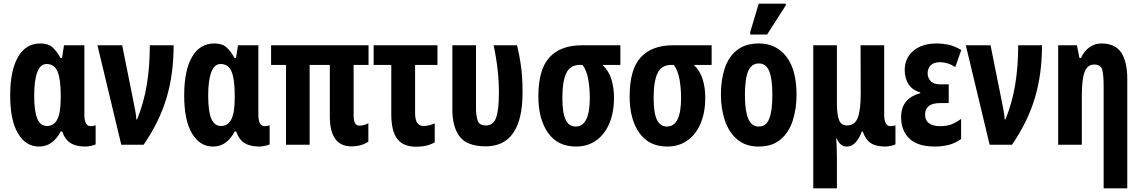

<svg xmlns="http://www.w3.org/2000/svg" viewBox="-20 -796 6275 1056"><path d="M194 10Q122 10 79 -62Q36 -134 36 -271Q36 -408 79 -482.5Q122 -557 202 -557Q246 -557 270 -534.5Q294 -512 313 -477H321L332 -547H444V-166Q444 -102 479 -102Q494 -102 506 -107V-2Q501 2 481 6Q461 10 450 10Q398 10 367.5 -9.5Q337 -29 322 -73H314Q293 -33 263.5 -11.5Q234 10 194 10ZM239 -103Q276 -103 295 -139Q314 -175 314 -259V-272Q314 -361 296.5 -402.5Q279 -444 236 -444Q202 -444 185 -399Q168 -354 168 -270Q168 -184 185 -143.5Q202 -103 239 -103Z M647 0 516 -547H652L716 -228Q721 -203 725 -181Q729 -159 730 -139H734Q771 -230 787.5 -330Q804 -430 804 -547H935Q935 -387 895.5 -256Q856 -125 770 0Z M1151 10Q1079 10 1036 -62Q993 -134 993 -271Q993 -408 1036 -482.5Q1079 -557 1159 -557Q1203 -557 1227 -534.5Q1251 -512 1270 -477H1278L1289 -547H1401V-166Q1401 -102 1436 -102Q1451 -102 1463 -107V-2Q1458 2 1438 6Q1418 10 1407 10Q1355 10 1324.5 -9.5Q1294 -29 1279 -73H1271Q1250 -33 1220.5 -11.5Q1191 10 1151 10ZM1196 -103Q1233 -103 1252 -139Q1271 -175 1271 -259V-272Q1271 -361 1253.5 -402.5Q1236 -444 1193 -444Q1159 -444 1142 -399Q1125 -354 1125 -270Q1125 -184 1142 -143.5Q1159 -103 1196 -103Z M1913 9Q1794 9 1794 -156V-439H1683V0H1553V-439H1471V-547H2007V-439H1925V-159Q1925 -105 1956 -105Q1982 -105 2006 -118V-17Q1988 -4 1963.5 2.5Q1939 9 1913 9Z M2269 11Q2198 11 2165 -32Q2132 -75 2132 -168V-439H2035V-547H2386V-439H2263V-174Q2263 -103 2309 -103Q2337 -103 2371 -117V-13Q2329 11 2269 11Z M2650 9Q2548 8 2508 -45Q2468 -98 2468 -194V-547H2598V-200Q2598 -160 2607 -133Q2616 -106 2653 -106Q2693 -106 2708.5 -148.5Q2724 -191 2724 -286Q2724 -348 2717 -412Q2710 -476 2695 -547H2824Q2836 -494 2842.5 -452.5Q2849 -411 2851.5 -372Q2854 -333 2854 -287Q2854 9 2650 9Z M3148 10Q3047 10 2994 -65.5Q2941 -141 2941 -266Q2941 -414 3002 -480.5Q3063 -547 3180 -547H3392V-439H3294Q3328 -407 3342.5 -360.5Q3357 -314 3357 -259Q3357 -178 3331.5 -117.5Q3306 -57 3259 -23.5Q3212 10 3148 10ZM3146 -100Q3224 -100 3224 -258Q3224 -306 3216 -356Q3208 -406 3184 -439H3170Q3117 -439 3095 -394.5Q3073 -350 3073 -257Q3073 -175 3091 -137.5Q3109 -100 3146 -100Z M3650 10Q3549 10 3496 -65.5Q3443 -141 3443 -266Q3443 -414 3504 -480.5Q3565 -547 3682 -547H3894V-439H3796Q3830 -407 3844.5 -360.5Q3859 -314 3859 -259Q3859 -178 3833.5 -117.5Q3808 -57 3761 -23.5Q3714 10 3650 10ZM3648 -100Q3726 -100 3726 -258Q3726 -306 3718 -356Q3710 -406 3686 -439H3672Q3619 -439 3597 -394.5Q3575 -350 3575 -257Q3575 -175 3593 -137.5Q3611 -100 3648 -100Z M4361 -275Q4361 -199 4340.5 -134Q4320 -69 4274 -29.5Q4228 10 4152 10Q4081 10 4035 -29Q3989 -68 3967 -133Q3945 -198 3945 -275Q3945 -358 3966.5 -421.5Q3988 -485 4034.5 -521Q4081 -557 4154 -557Q4249 -557 4305 -484.5Q4361 -412 4361 -275ZM4077 -273Q4077 -188 4095 -144Q4113 -100 4153 -100Q4194 -100 4211 -143.5Q4228 -187 4228 -275Q4228 -361 4211 -404Q4194 -447 4153 -447Q4113 -447 4095 -404.5Q4077 -362 4077 -273ZM4106 -606V-619L4153 -776H4302V-767L4199 -606Z M4453 240V-547H4583V-226Q4583 -167 4594.5 -136.5Q4606 -106 4638 -106Q4682 -106 4698 -149Q4714 -192 4714 -283L4713 -547H4843V-166Q4843 -102 4878 -102Q4893 -102 4905 -107V-2Q4900 2 4880 6Q4860 10 4849 10Q4797 10 4768.5 -9.5Q4740 -29 4725 -73H4720Q4707 -36 4686 -13Q4665 10 4639 10Q4618 10 4605 -1Q4592 -12 4582 -34H4579Q4581 -10 4582 17.5Q4583 45 4583 74V240Z M5122 10Q5027 10 4981.5 -34Q4936 -78 4936 -151Q4936 -193 4951.5 -220Q4967 -247 4991.5 -262Q5016 -277 5041 -283V-288Q4997 -301 4976.5 -333.5Q4956 -366 4956 -411Q4956 -476 5003.5 -516.5Q5051 -557 5133 -557Q5162 -557 5195 -550.5Q5228 -544 5267 -521L5234 -427Q5213 -441 5191 -447.5Q5169 -454 5152 -454Q5115 -454 5098.5 -436.5Q5082 -419 5082 -393Q5082 -368 5098.5 -350Q5115 -332 5153 -332H5198V-229H5151Q5108 -229 5088 -212.5Q5068 -196 5068 -167Q5068 -133 5090.5 -117.5Q5113 -102 5149 -102Q5186 -102 5211.5 -111.5Q5237 -121 5266 -142V-31Q5232 -7 5195.5 1.5Q5159 10 5122 10Z M5423 0 5292 -547H5428L5492 -228Q5497 -203 5501 -181Q5505 -159 5506 -139H5510Q5547 -230 5563.5 -330Q5580 -430 5580 -547H5711Q5711 -387 5671.5 -256Q5632 -125 5546 0Z M6050 240V-324Q6050 -382 6042.5 -411.5Q6035 -441 5998 -441Q5961 -441 5945.5 -401Q5930 -361 5930 -263V0H5800V-547H5903L5917 -477H5925Q5943 -516 5973 -536.5Q6003 -557 6037 -557Q6113 -557 6146.5 -507Q6180 -457 6180 -362V240Z"/></svg>

Font: Noto Sans ExtraCondensed
Style: Bold
Weight: 700
Width: 2
Designer: Monotype Design Team
Foundry: Monotype Imaging Inc.
Version: Version 2.013; ttfautohint (v1.8.4.7-5d5b)